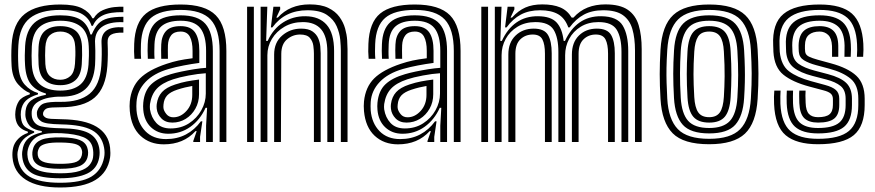

<svg xmlns="http://www.w3.org/2000/svg" viewBox="-20 -630 3884 852"><path d="M246.8 202Q149 202 95.1 167.9Q41.2 133.8 35.5 69Q33.5 45.8 38.5 25Q43.5 3.8 60.8 -13.9Q78 -31.5 103.5 -40V-46Q80 -52.8 66.1 -67Q52.2 -81.2 48.5 -107Q46.5 -121 48.5 -136.8Q51.5 -161.8 63.6 -180.9Q75.8 -200 112.2 -211.5V-217.5Q86.5 -227 60.6 -255.6Q34.8 -284.2 31.5 -337Q28.8 -383.8 31.5 -430Q37.2 -526.5 90.1 -568.2Q143 -610 247.5 -610Q311 -610 343.9 -593.2Q376.8 -576.5 389.8 -549H395.8Q410.8 -574 436.4 -585Q462 -596 487.5 -598.5Q513 -601 527.5 -600V-576Q468.2 -577.2 436.8 -562.1Q405.2 -547 392.2 -515.5H386.2Q376.2 -548.2 345.2 -567.1Q314.2 -586 247.5 -586Q158.8 -586 112.6 -549.5Q66.5 -513 61.5 -429Q58.8 -383 61.5 -338Q65 -282.2 89.8 -254.6Q114.5 -227 148.5 -217.2V-211.2Q112.2 -200.5 94.5 -183Q76.8 -165.5 73 -136.5Q72 -127.8 72.1 -121.5Q72.2 -115.2 73.2 -106.8Q76 -82.2 87.8 -70.5Q99.5 -58.8 131.5 -47.2V-41.2Q99.5 -27.8 84.4 -12Q69.2 3.8 62.8 25Q59.8 34.8 58.1 44.6Q56.5 54.5 58.2 68.5Q65.2 127 111.1 154Q157 181 246.8 181Q341 181 386 153.5Q431 126 442 68.5Q446 48.2 441.8 25Q432 -28.5 388.1 -52.4Q344.2 -76.2 252.8 -78Q214 -78.8 193.4 -82Q172.8 -85.2 163.2 -91.4Q153.8 -97.5 148.2 -106Q144.8 -111.8 143.9 -122Q143 -132.2 145 -138Q154.5 -164 176 -171.4Q197.5 -178.8 247.5 -178Q332.8 -176.8 378 -214.2Q423.2 -251.8 429.5 -338Q431.2 -361.8 431.5 -387.6Q431.8 -413.5 430.5 -439.8Q426.8 -514.8 527.5 -509V-485Q489.8 -486.2 473 -476.1Q456.2 -466 457.5 -440Q458.8 -413.5 458.5 -387.2Q458.2 -361 456.5 -337Q449.5 -240 399.9 -197Q350.2 -154 247.5 -154Q204.5 -154 191 -150Q177.5 -146 171.8 -131.5Q171 -129.8 170.9 -124.8Q170.8 -119.8 173.2 -116.2Q178.2 -110 184.6 -106.9Q191 -103.8 206.2 -102.6Q221.5 -101.5 252.8 -101Q355.8 -99.5 408.6 -67.5Q461.5 -35.5 468.5 25.2Q471.2 50.2 468.5 69Q458.2 134.8 403.9 168.4Q349.5 202 246.8 202ZM246.8 161Q159.5 161 122.2 138.8Q85 116.5 79 68.2Q77.2 54.2 78.5 44Q79.8 33.8 82 24.5Q88.5 -1.5 107.5 -17.4Q126.5 -33.2 165.5 -42.5V-48.5Q134.5 -52.8 117.6 -66.2Q100.8 -79.8 94.2 -106.8Q91.2 -119.8 93.2 -137Q96.5 -167.2 117.8 -184Q139 -200.8 183.5 -209.2V-215.2Q141.8 -226.8 118.2 -255Q94.8 -283.2 91.2 -341Q89.8 -364.8 90 -384.2Q90.2 -403.8 91.5 -426.5Q95.8 -495 132.4 -528.5Q169 -562 247.5 -562Q306.2 -562 337.6 -542.5Q369 -523 381.2 -477.2H387.2Q399.8 -507.2 416 -524.4Q432.2 -541.5 458.6 -548.5Q485 -555.5 527.5 -555.5V-531.5Q463 -534.2 430.6 -509.4Q398.2 -484.5 402 -435.2Q403 -423.5 403 -404.9Q403 -386.2 402.8 -368.5Q402.5 -350.8 401.8 -341.5Q396.5 -267.8 358 -233.8Q319.5 -199.8 247.5 -201Q224.2 -201.5 197.2 -196.4Q170.2 -191.2 149.2 -178.6Q128.2 -166 122.2 -143.5Q120.2 -135.8 120.5 -125Q120.8 -114.2 122.5 -107.8Q131.5 -76.8 162.8 -69.2Q194 -61.8 252.8 -60.8Q333.8 -59.8 372.5 -40Q411.2 -20.2 420 25.2Q424.2 46.8 420.2 69.2Q411.5 118.8 367.4 139.9Q323.2 161 246.8 161ZM247.5 -228Q305 -228 336.6 -254.9Q368.2 -281.8 372.8 -343.5Q374 -361 374.5 -382.1Q375 -403.2 373.8 -425.2Q370.8 -485.8 338.6 -511.9Q306.5 -538 247.5 -538Q189 -538 157 -511.6Q125 -485.2 121.2 -424.5Q120 -404.2 120.1 -382.6Q120.2 -361 121.2 -342.5Q124.8 -283.2 157.1 -255.6Q189.5 -228 247.5 -228ZM247.5 -252Q204.5 -252 179.4 -273.4Q154.2 -294.8 151.2 -344.2Q150 -366.2 150.1 -384.9Q150.2 -403.5 151.2 -422.2Q154.2 -471.5 179.2 -492.8Q204.2 -514 247.5 -514Q291.2 -514 316.2 -493.1Q341.2 -472.2 343.8 -424Q345.5 -386 342.8 -344.8Q339.2 -295.2 314.2 -273.6Q289.2 -252 247.5 -252ZM247.5 -276Q273.5 -276 291.8 -292.1Q310 -308.2 312.8 -347.5Q314 -366.8 314.5 -383.4Q315 -400 313.8 -422.5Q312 -458.8 293.9 -474.4Q275.8 -490 247.5 -490Q219.5 -490 201.5 -474Q183.5 -458 181.2 -421Q180.2 -401.5 180.1 -384.1Q180 -366.8 181.2 -346Q183.5 -308.5 201.5 -292.2Q219.5 -276 247.5 -276ZM246.8 139Q302.5 139 333.2 128.8Q364 118.5 377.1 102.4Q390.2 86.2 392.8 68.8Q396 45.8 391 24.5Q383.5 -7.8 349.4 -21.6Q315.2 -35.5 252.8 -38.8Q185.2 -42.2 152.1 -27.1Q119 -12 106 25.2Q103 34 101.8 43.9Q100.5 53.8 103 69.5Q109.5 108 144.8 123.5Q180 139 246.8 139ZM246.8 119Q185.8 119 158 106.8Q130.2 94.5 125 69Q122.5 56 123.6 45.4Q124.8 34.8 128.2 25Q137.5 0.5 165.1 -10.5Q192.8 -21.5 254.2 -20.5Q307.2 -19.5 333.4 -9Q359.5 1.5 367.2 25Q374.5 47 368 69.2Q360.2 95.8 332.2 107.4Q304.2 119 246.8 119ZM246.8 97Q287.8 97 309.8 91.2Q331.8 85.5 339.5 69Q344.2 59.2 344.6 47.8Q345 36.2 338.5 25Q332 13.8 312.1 8.5Q292.2 3.2 252.8 2.5Q206.5 1.5 183.9 7.8Q161.2 14 155 24.2Q147.8 36.2 147.1 48Q146.5 59.8 150.5 69Q157.2 84 179.6 90.5Q202 97 246.8 97Z M954.5 0V-404Q954.5 -500.5 914.5 -543.2Q874.5 -586 781.5 -586Q691.2 -586 650 -550.6Q608.8 -515.2 605.5 -434.8Q605 -419.5 604.9 -402.8Q604.8 -386 606.2 -369.2H576.5Q575 -387 574.9 -401.4Q574.8 -415.8 575.5 -436Q579.2 -530.2 627.9 -570.1Q676.5 -610 781.5 -610Q890.5 -610 937.5 -562.2Q984.5 -514.5 984.5 -404V0ZM894.5 0.2V-72L899 -151.5H892.2Q868 -98 824.6 -67.1Q781.2 -36.2 725.8 -36.5Q680.5 -36.8 650.2 -65.1Q620 -93.5 615.8 -142.2Q614.2 -159 615.8 -174.5Q621 -227.5 651.1 -256Q681.2 -284.5 738.5 -301Q757 -306.5 784.8 -312.4Q812.5 -318.2 841.9 -322.9Q871.2 -327.5 894.5 -329V-404Q894.5 -472.8 868.5 -505.4Q842.5 -538 781.5 -538Q724.2 -538 696 -513.2Q667.8 -488.5 665.5 -433.5Q665 -419 664.8 -403Q664.5 -387 665.8 -369.2H636Q634.8 -388.5 634.9 -404.4Q635 -420.2 635.5 -434Q638.2 -501.2 672.6 -531.6Q707 -562 781.5 -562Q858.5 -562 891.5 -524.2Q924.5 -486.5 924.5 -404V0.2ZM706.8 10.5Q644.2 10.5 603.4 -27.5Q562.5 -65.5 556 -137Q554 -160 556 -180Q562.5 -243.5 601 -281.9Q639.5 -320.2 719.2 -346.8Q747 -356 771.9 -361.4Q796.8 -366.8 834.5 -371.5V-404.2Q834.5 -444.8 822.4 -467.4Q810.2 -490 781.5 -490Q752.8 -490 739.6 -473.4Q726.5 -456.8 725.2 -429.5Q725 -424.2 724.8 -406Q724.5 -387.8 725.2 -369.2H695.5Q694.5 -391.5 694.9 -406.9Q695.2 -422.2 695.5 -432.8Q697 -470.2 716.6 -492.1Q736.2 -514 781.5 -514Q826.2 -514 845.4 -486.4Q864.5 -458.8 864.5 -404.2V-350.8Q831.2 -346.5 795.4 -339.6Q759.5 -332.8 729 -324Q662.8 -305 626 -266.5Q589.2 -228 585.8 -177.2Q585.2 -169.8 585.1 -158.8Q585 -147.8 585.8 -139.8Q590.8 -83.2 625 -48Q659.2 -12.8 716.5 -12.8Q766 -12.8 804.9 -33.2Q843.8 -53.8 871.2 -91.5H878L867.8 -22.5V0H838L837.5 -4L852.8 -48H847.2Q794.5 10.5 706.8 10.5ZM737 -60Q783.2 -60 818.4 -82.6Q853.5 -105.2 873.4 -140.8Q893.2 -176.2 893.2 -214.8V-305Q860 -303 817.5 -295Q775 -287 748 -278Q699.2 -261.8 675.6 -236.2Q652 -210.8 645.5 -168.2Q644.8 -163.5 644.9 -155.9Q645 -148.2 645.5 -144.8Q651.2 -108.5 673.8 -84.2Q696.2 -60 737 -60ZM744.8 -86Q714.2 -86 696.2 -104.5Q678.2 -123 675.5 -147.2Q674.2 -158.8 675.5 -168Q679.8 -200.5 698.6 -221.2Q717.5 -242 757.2 -255Q784.5 -264 808.6 -268.6Q832.8 -273.2 863.2 -277V-212Q863.2 -176.5 847.1 -147.9Q831 -119.2 804.1 -102.6Q777.2 -86 744.8 -86ZM749.2 -109.5Q781.8 -109.5 807.5 -137.9Q833.2 -166.2 833.2 -209.2V-248.5Q817.8 -246 801 -241.9Q784.2 -237.8 766.5 -232Q736.2 -222 722 -206.8Q707.8 -191.5 705.5 -166.2Q704.8 -159.2 705 -155.8Q705.2 -152.2 705.5 -149.5Q707.2 -137.5 718.5 -123.5Q729.8 -109.5 749.2 -109.5Z M1492.5 0V-405.8Q1492.5 -424.2 1489.8 -453.9Q1487 -483.5 1474 -513.5Q1461 -543.5 1430.5 -564Q1400 -584.5 1344.5 -584.5Q1244.2 -584.5 1188.8 -508.5H1182L1193.2 -600H1223L1223.5 -589L1206.2 -552H1212.8Q1265.5 -610.5 1354.2 -610.5Q1404.8 -610.5 1436.5 -595.1Q1468.2 -579.8 1486 -555.4Q1503.8 -531 1511.4 -503.6Q1519 -476.2 1520.6 -451.8Q1522.2 -427.2 1522.2 -411.8V0ZM1076.5 0V-600H1106.5V0ZM1136.5 0V-600H1166.2L1161 -448.5H1167.8Q1192.2 -502.2 1236.2 -530.4Q1280.2 -558.5 1335.2 -558Q1396.8 -557.5 1429.6 -520Q1462.5 -482.5 1462.5 -403.8V0H1432.5V-399.8Q1432.5 -467.8 1405.1 -499.9Q1377.8 -532 1324 -532Q1278 -532 1242.4 -511.4Q1206.8 -490.8 1186.6 -457.4Q1166.5 -424 1166.5 -385.2V0ZM1196.5 0V-388Q1196.5 -441.5 1232 -472.2Q1267.5 -503 1316.2 -503Q1348.8 -503 1366.6 -490.6Q1384.5 -478.2 1392.1 -460.1Q1399.8 -442 1401.4 -423.8Q1403 -405.5 1403 -393.8V0H1373V-392Q1373 -406.5 1370.5 -426.5Q1368 -446.5 1355.2 -461.6Q1342.5 -476.8 1311.8 -476.8Q1279.2 -476.8 1253.9 -455.6Q1228.5 -434.5 1228.2 -391.2L1226.5 0Z M1993.8 0V-404Q1993.8 -500.5 1953.8 -543.2Q1913.8 -586 1820.8 -586Q1730.5 -586 1689.2 -550.6Q1648 -515.2 1644.8 -434.8Q1644.2 -419.5 1644.1 -402.8Q1644 -386 1645.5 -369.2H1615.8Q1614.2 -387 1614.1 -401.4Q1614 -415.8 1614.8 -436Q1618.5 -530.2 1667.1 -570.1Q1715.8 -610 1820.8 -610Q1929.8 -610 1976.8 -562.2Q2023.8 -514.5 2023.8 -404V0ZM1933.8 0.2V-72L1938.2 -151.5H1931.5Q1907.2 -98 1863.9 -67.1Q1820.5 -36.2 1765 -36.5Q1719.8 -36.8 1689.5 -65.1Q1659.2 -93.5 1655 -142.2Q1653.5 -159 1655 -174.5Q1660.2 -227.5 1690.4 -256Q1720.5 -284.5 1777.8 -301Q1796.2 -306.5 1824 -312.4Q1851.8 -318.2 1881.1 -322.9Q1910.5 -327.5 1933.8 -329V-404Q1933.8 -472.8 1907.8 -505.4Q1881.8 -538 1820.8 -538Q1763.5 -538 1735.2 -513.2Q1707 -488.5 1704.8 -433.5Q1704.2 -419 1704 -403Q1703.8 -387 1705 -369.2H1675.2Q1674 -388.5 1674.1 -404.4Q1674.2 -420.2 1674.8 -434Q1677.5 -501.2 1711.9 -531.6Q1746.2 -562 1820.8 -562Q1897.8 -562 1930.8 -524.2Q1963.8 -486.5 1963.8 -404V0.2ZM1746 10.5Q1683.5 10.5 1642.6 -27.5Q1601.8 -65.5 1595.2 -137Q1593.2 -160 1595.2 -180Q1601.8 -243.5 1640.2 -281.9Q1678.8 -320.2 1758.5 -346.8Q1786.2 -356 1811.1 -361.4Q1836 -366.8 1873.8 -371.5V-404.2Q1873.8 -444.8 1861.6 -467.4Q1849.5 -490 1820.8 -490Q1792 -490 1778.9 -473.4Q1765.8 -456.8 1764.5 -429.5Q1764.2 -424.2 1764 -406Q1763.8 -387.8 1764.5 -369.2H1734.8Q1733.8 -391.5 1734.1 -406.9Q1734.5 -422.2 1734.8 -432.8Q1736.2 -470.2 1755.9 -492.1Q1775.5 -514 1820.8 -514Q1865.5 -514 1884.6 -486.4Q1903.8 -458.8 1903.8 -404.2V-350.8Q1870.5 -346.5 1834.6 -339.6Q1798.8 -332.8 1768.2 -324Q1702 -305 1665.2 -266.5Q1628.5 -228 1625 -177.2Q1624.5 -169.8 1624.4 -158.8Q1624.2 -147.8 1625 -139.8Q1630 -83.2 1664.2 -48Q1698.5 -12.8 1755.8 -12.8Q1805.2 -12.8 1844.1 -33.2Q1883 -53.8 1910.5 -91.5H1917.2L1907 -22.5V0H1877.2L1876.8 -4L1892 -48H1886.5Q1833.8 10.5 1746 10.5ZM1776.2 -60Q1822.5 -60 1857.6 -82.6Q1892.8 -105.2 1912.6 -140.8Q1932.5 -176.2 1932.5 -214.8V-305Q1899.2 -303 1856.8 -295Q1814.2 -287 1787.2 -278Q1738.5 -261.8 1714.9 -236.2Q1691.2 -210.8 1684.8 -168.2Q1684 -163.5 1684.1 -155.9Q1684.2 -148.2 1684.8 -144.8Q1690.5 -108.5 1713 -84.2Q1735.5 -60 1776.2 -60ZM1784 -86Q1753.5 -86 1735.5 -104.5Q1717.5 -123 1714.8 -147.2Q1713.5 -158.8 1714.8 -168Q1719 -200.5 1737.9 -221.2Q1756.8 -242 1796.5 -255Q1823.8 -264 1847.9 -268.6Q1872 -273.2 1902.5 -277V-212Q1902.5 -176.5 1886.4 -147.9Q1870.2 -119.2 1843.4 -102.6Q1816.5 -86 1784 -86ZM1788.5 -109.5Q1821 -109.5 1846.8 -137.9Q1872.5 -166.2 1872.5 -209.2V-248.5Q1857 -246 1840.2 -241.9Q1823.5 -237.8 1805.8 -232Q1775.5 -222 1761.2 -206.8Q1747 -191.5 1744.8 -166.2Q1744 -159.2 1744.2 -155.8Q1744.5 -152.2 1744.8 -149.5Q1746.5 -137.5 1757.8 -123.5Q1769 -109.5 1788.5 -109.5Z M2797.8 0V-405.8Q2797.8 -461 2786.1 -501.1Q2774.5 -541.2 2744 -562.9Q2713.5 -584.5 2656.8 -584.5Q2607 -584.5 2571.1 -565.2Q2535.2 -546 2507.8 -508.5H2501.8Q2487 -549.5 2456.5 -567Q2426 -584.5 2376.8 -584.5Q2327.2 -584.5 2291.4 -565.4Q2255.5 -546.2 2228 -508.5H2221.2L2232.5 -600H2262.2L2262.8 -589L2245.5 -552H2252Q2279.5 -582.5 2311.1 -596.5Q2342.8 -610.5 2386.5 -610.5Q2434.2 -610.5 2466 -597.1Q2497.8 -583.8 2516.8 -552H2524.8Q2552.5 -582.8 2587.8 -596.6Q2623 -610.5 2666.5 -610.5Q2731.2 -610.5 2766.1 -586.4Q2801 -562.2 2814.2 -517.8Q2827.5 -473.2 2827.5 -411.8V0ZM2115.8 0V-600H2145.8V0ZM2175.8 0V-600H2205.5L2200.2 -448.5H2207Q2231.5 -502.2 2272 -530.4Q2312.5 -558.5 2367.5 -558Q2424.5 -557.5 2449.8 -530.4Q2475 -503.2 2481.2 -448.5H2487.2Q2511.8 -502.2 2552.1 -530.4Q2592.5 -558.5 2647.5 -558Q2718.8 -557.2 2743.2 -516.8Q2767.8 -476.2 2767.8 -403.8V0H2737.8V-399.8Q2737.8 -463.5 2716.8 -497.8Q2695.8 -532 2636.2 -532Q2590.2 -532 2556.9 -511.4Q2523.5 -490.8 2505.6 -457.4Q2487.8 -424 2487.8 -385.2V0H2457.8V-399.8Q2457.8 -463.5 2436.8 -497.8Q2415.8 -532 2356.2 -532Q2310.2 -532 2276.4 -511.4Q2242.5 -490.8 2224.1 -457.4Q2205.8 -424 2205.8 -385.2V0ZM2235.8 0V-388Q2235.8 -441.5 2267.8 -472.2Q2299.8 -503 2348.5 -503Q2395.2 -503 2411.8 -474.8Q2428.2 -446.5 2428.2 -393.8V0H2398.2V-392Q2398.2 -433 2387 -454.9Q2375.8 -476.8 2344 -476.8Q2311.5 -476.8 2289.2 -455.6Q2267 -434.5 2267 -391.2V0ZM2517.8 0V-388Q2517.8 -441.5 2548.8 -472.2Q2579.8 -503 2628.5 -503Q2675.2 -503 2691.8 -474.8Q2708.2 -446.5 2708.2 -393.8V0H2678.2V-392Q2678.2 -433 2667 -454.9Q2655.8 -476.8 2624 -476.8Q2591.5 -476.8 2569.5 -455.6Q2547.5 -434.5 2547.5 -391.2V0Z M3127 10Q3013 10 2965 -38.6Q2917 -87.2 2911 -191Q2907.5 -251.5 2907.5 -301.1Q2907.5 -350.8 2911 -410Q2917.5 -517 2967.6 -563.5Q3017.8 -610 3127 -610Q3237.8 -610 3286.9 -562.9Q3336 -515.8 3342 -410Q3345.2 -354.5 3345.6 -304.1Q3346 -253.8 3342 -191Q3335.2 -84 3285.8 -37Q3236.2 10 3127 10ZM3127 -14Q3223 -14 3264.6 -56.9Q3306.2 -99.8 3312 -192.8Q3316 -257.5 3315.6 -304.8Q3315.2 -352 3312 -408.2Q3306.8 -499.5 3265.9 -542.8Q3225 -586 3127 -586Q3032 -586 2989.4 -544.2Q2946.8 -502.5 2941 -408.2Q2938.2 -363.5 2937.6 -329.2Q2937 -295 2938 -263Q2939 -231 2941 -192.5Q2946.2 -100 2987.9 -57Q3029.5 -14 3127 -14ZM3127 -38Q3044.5 -38 3010 -76.1Q2975.5 -114.2 2970.8 -195.5Q2967.5 -254.8 2967.5 -302.4Q2967.5 -350 2971 -406.5Q2976 -489.8 3012.1 -525.9Q3048.2 -562 3127 -562Q3208.5 -562 3242.9 -524.5Q3277.2 -487 3282 -407Q3284.5 -363.5 3285.2 -330.1Q3286 -296.8 3285.2 -265.1Q3284.5 -233.5 3282 -194.5Q3277 -114.8 3242.9 -76.4Q3208.8 -38 3127 -38ZM3127 -62Q3190 -62 3218.9 -93.4Q3247.8 -124.8 3252.2 -197.8Q3255.5 -249 3255.6 -296.9Q3255.8 -344.8 3252.2 -403.8Q3248.2 -476 3219.4 -507Q3190.5 -538 3127 -538Q3060.8 -538 3032.9 -505.2Q3005 -472.5 3000.8 -403.5Q2997.8 -355 2997.5 -306Q2997.2 -257 3000.8 -196.5Q3005 -125.8 3033.5 -93.9Q3062 -62 3127 -62ZM3127 -86Q3078.8 -86 3056.5 -112Q3034.2 -138 3030.8 -197.8Q3027.5 -253.8 3027.5 -301.4Q3027.5 -349 3030.8 -402.5Q3034.5 -462.8 3057 -488.4Q3079.5 -514 3127 -514Q3174.8 -514 3196.9 -488.2Q3219 -462.5 3222.2 -403Q3225.8 -344.5 3225.6 -297.5Q3225.5 -250.5 3222.2 -198.5Q3218.5 -139 3196.8 -112.5Q3175 -86 3127 -86ZM3127 -110Q3159.5 -110 3174.4 -131.2Q3189.2 -152.5 3192.2 -200.2Q3195 -245.2 3195.5 -291.6Q3196 -338 3192.2 -401.5Q3189.8 -448 3174.8 -469Q3159.8 -490 3127 -490Q3092.2 -490 3077.9 -467.8Q3063.5 -445.5 3060.8 -400.8Q3057.2 -343.5 3057.4 -299.9Q3057.5 -256.2 3060.8 -199.5Q3063.5 -153.5 3078.2 -131.8Q3093 -110 3127 -110Z M3610 -86Q3569.8 -86 3549.4 -105.2Q3529 -124.5 3527 -172.8Q3526.8 -179.5 3526.4 -199.5Q3526 -219.5 3527 -228H3554.8Q3554 -220.2 3554.1 -205.9Q3554.2 -191.5 3555 -173.8Q3556.2 -138.5 3569.8 -124.2Q3583.2 -110 3610 -110Q3645.2 -110 3660.6 -122.6Q3676 -135.2 3676 -164Q3676 -170 3676.1 -178.2Q3676.2 -186.5 3676 -192Q3675.5 -207 3665.8 -215.2Q3656 -223.5 3634.5 -229L3571 -246Q3496.5 -266 3456.4 -298.4Q3416.2 -330.8 3412 -399.8Q3411.8 -406.2 3411.6 -414.1Q3411.5 -422 3411 -429Q3406.2 -526.5 3456.9 -568.2Q3507.5 -610 3617 -610Q3715.5 -610 3760.5 -569.6Q3805.5 -529.2 3811 -436Q3811.8 -423.5 3811.6 -409Q3811.5 -394.5 3810.2 -378H3782.5Q3783.8 -393 3783.8 -408.2Q3783.8 -423.5 3783.2 -434.2Q3779.2 -515.8 3740 -550.9Q3700.8 -586 3617 -586Q3522.8 -586 3479 -549.5Q3435.2 -513 3439.2 -429Q3439.8 -421.2 3439.6 -414Q3439.5 -406.8 3440.2 -399.8Q3446.2 -340.2 3481.4 -313.6Q3516.5 -287 3578.5 -270L3641 -253Q3674.5 -244 3689.4 -230.5Q3704.2 -217 3704.2 -192V-164Q3704.2 -122.2 3682.2 -104.1Q3660.2 -86 3610 -86ZM3610 -38Q3540.8 -38 3507.5 -68Q3474.2 -98 3471 -170.5Q3470.5 -182.2 3470.6 -201.1Q3470.8 -220 3471.5 -228H3499.2Q3498.5 -220.2 3498.6 -200.9Q3498.8 -181.5 3499 -171.8Q3501.8 -112 3528 -87Q3554.2 -62 3610 -62Q3675.8 -62 3704.1 -85.8Q3732.5 -109.5 3732.5 -164V-192Q3732.5 -230.2 3710.2 -248.4Q3688 -266.5 3647.5 -277L3586 -293Q3531.8 -307 3502.2 -330.1Q3472.8 -353.2 3468.5 -398.8Q3467.8 -406.5 3467.9 -414.4Q3468 -422.2 3467.5 -429Q3464 -497.5 3499.8 -529.8Q3535.5 -562 3617 -562Q3685.5 -562 3718.9 -532Q3752.2 -502 3755.5 -432.8Q3756 -425.2 3756.1 -409.8Q3756.2 -394.2 3755 -378H3727.2Q3727.2 -394.2 3727.6 -408.4Q3728 -422.5 3727.8 -428.8Q3726.2 -487.8 3698.4 -512.9Q3670.5 -538 3617 -538Q3555 -538 3525.2 -512.6Q3495.5 -487.2 3495.5 -429Q3495.5 -413.5 3496.5 -400Q3498.8 -364.5 3523.9 -346.6Q3549 -328.8 3593.5 -317L3654 -301Q3710.2 -286.2 3735.4 -261.8Q3760.5 -237.2 3760.5 -192V-164Q3760.5 -96.5 3725.6 -67.2Q3690.8 -38 3610 -38ZM3610 10Q3513.8 10 3466.5 -29.9Q3419.2 -69.8 3415 -168Q3413.5 -203 3416 -228H3443.8Q3443 -220.2 3442.8 -201.5Q3442.5 -182.8 3443 -169.2Q3447 -84.2 3486.8 -49.1Q3526.5 -14 3610 -14Q3705.8 -14 3747.2 -48.9Q3788.8 -83.8 3788.8 -164V-192Q3788.8 -252.2 3754.9 -280.5Q3721 -308.8 3660.5 -325L3601 -341Q3568.5 -349.8 3547.6 -362.5Q3526.8 -375.2 3524.8 -399.8Q3524.5 -404.5 3524 -413.1Q3523.5 -421.8 3523.8 -429Q3525 -474 3548 -494Q3571 -514 3617 -514Q3657.2 -514 3678.1 -493.6Q3699 -473.2 3699.8 -427.8Q3700 -416.2 3699.9 -407.2Q3699.8 -398.2 3699.8 -378H3672.2Q3672.2 -392.8 3672.2 -407.2Q3672.2 -421.8 3672 -426Q3670.5 -460.2 3654.9 -475.1Q3639.2 -490 3617 -490Q3587 -490 3569.8 -475.8Q3552.5 -461.5 3552 -429Q3551.8 -421.5 3551.9 -414.2Q3552 -407 3553 -399.8Q3555 -385.8 3570 -378.6Q3585 -371.5 3608.5 -365L3667 -349Q3742.8 -328.5 3779.9 -293.9Q3817 -259.2 3817 -192V-164Q3817 -70.8 3768.9 -30.4Q3720.8 10 3610 10Z"/></svg>

Font: Big Shoulders Inline Text Black
Style: Regular
Weight: 900
Designer: Patric King
Foundry: XO Type Co
Version: Version 1.000